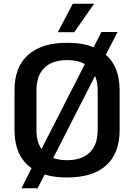

<svg xmlns="http://www.w3.org/2000/svg" viewBox="-20 -942 721 1032"><path d="M623 -457V-243Q623 -118 550.5 -53Q478 12 341 12Q271 12 220 -4L182 70H95L150 -38Q58 -102 58 -243V-457Q58 -582 131 -647Q204 -712 341 -712Q425 -712 483 -688L525 -770H612L549 -648Q623 -583 623 -457ZM203 -141 436 -597Q399 -619 341 -619Q261 -619 218.5 -577.5Q176 -536 176 -457V-243Q176 -180 203 -141ZM505 -457Q505 -500 491 -534L266 -93Q297 -81 341 -81Q420 -81 462.5 -122.5Q505 -164 505 -243ZM371 -922H486L379 -769H291Z"/></svg>

Font: KoHo SemiBold
Style: Regular
Weight: 600
Designer: Cadson Demak & Katatrad Team
Foundry: Cadson Demak Co.,Ltd.
Version: Version 1.000; ttfautohint (v1.6)